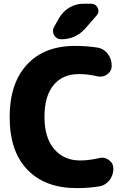

<svg xmlns="http://www.w3.org/2000/svg" viewBox="-20 -1008 686 1018"><path d="M294.9 -915Q315.4 -949.2 349.6 -968.8Q383.8 -988.3 422.9 -988.3H462.9Q487.3 -988.3 498 -965.8Q502 -957 502 -949.2Q502 -936.5 491.2 -924.8L431.6 -856.4Q380.9 -799.8 304.7 -799.8Q279.3 -799.8 266.6 -822.3Q260.7 -833 260.7 -843.8Q260.7 -854.5 266.6 -865.2ZM505.9 -169.9Q513.7 -171.9 521.5 -171.9Q541 -171.9 557.6 -159.2Q581.1 -142.6 581.1 -113.3Q581.1 -90.8 571.3 -70.3Q561.5 -49.8 543.9 -36.1Q526.4 -22.5 503.9 -19.5Q449.2 -10.7 392.6 -10.7Q388.7 -10.7 384.8 -10.7Q219.7 -10.7 125.5 -107.9Q31.2 -205.1 31.2 -387.7Q31.2 -565.4 122.6 -665Q213.9 -764.6 377.9 -764.6Q438.5 -764.6 495.1 -755.9Q529.3 -751 550.8 -723.1Q572.3 -695.3 572.3 -660.2Q572.3 -630.9 548.8 -614.3Q532.2 -601.6 511.7 -601.6Q504.9 -601.6 496.1 -603.5Q445.3 -615.2 401.4 -615.2Q399.4 -615.2 397.5 -615.2Q312.5 -615.2 264.2 -557.1Q215.8 -499 215.8 -387.7Q215.8 -277.3 267.6 -217.3Q319.3 -157.2 404.3 -157.2Q451.2 -157.2 505.9 -169.9Z"/></svg>

Font: Gen Jyuu GothicX Heavy
Style: Bold
Weight: 900
Designer: [Source Han Sans]
Ryoko NISHIZUKA  (kana & ideographs); Paul D. Hunt (Latin, Greek & Cyrillic); Wenlong ZHANG  (bopomofo
Version: Version 1.002.20150607